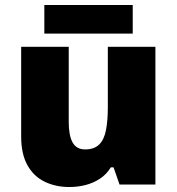

<svg xmlns="http://www.w3.org/2000/svg" viewBox="-20 -741 710 771"><path d="M604 -553V0H460L436 -69H425Q408 -41 381.5 -23.5Q355 -6 323.5 2Q292 10 258 10Q204 10 160 -11Q116 -32 90.5 -77Q65 -122 65 -193V-553H256V-251Q256 -197 271.5 -169Q287 -141 322 -141Q358 -141 378 -160.5Q398 -180 405.5 -218Q413 -256 413 -311V-553ZM513 -721V-606H158V-721Z"/></svg>

Font: Noto Sans Hebrew Black
Style: Regular
Weight: 900
Designer: Monotype Design Team
Foundry: Monotype Imaging Inc.
Version: Version 2.003